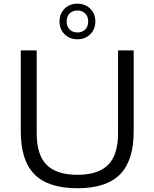

<svg xmlns="http://www.w3.org/2000/svg" viewBox="-20 -1014 840 1044"><path d="M401 9.5Q242 9.5 167.5 -66Q93 -141.5 93 -299.5V-740H179.5V-291Q179.5 -171.5 233.8 -117.5Q288 -63.5 401 -63.5Q513.5 -63.5 567.8 -117.5Q622 -171.5 622 -291V-740H707V-299.5Q707 -141.5 632.8 -66Q558.5 9.5 401 9.5ZM401 -800.5Q358.5 -800.5 331 -828Q303.5 -855.5 303.5 -897Q303.5 -939 331 -966.5Q358.5 -994 401 -994Q443.5 -994 471 -966.5Q498.5 -939 498.5 -897Q498.5 -855.5 471 -828Q443.5 -800.5 401 -800.5ZM401 -837.5Q426.5 -837.5 443 -853.5Q459.5 -869.5 459.5 -897Q459.5 -925 443 -941Q426.5 -957 401 -957Q375.5 -957 359 -941Q342.5 -925 342.5 -897Q342.5 -869.5 359 -853.5Q375.5 -837.5 401 -837.5Z"/></svg>

Font: Encode Sans Exp
Style: Regular
Weight: 400
Width: 7
Designer: Multiple Designers
Foundry: Impallari Type
Version: Version 3.002; ttfautohint (v1.8.3) -l 8 -r 50 -G 200 -x 14 